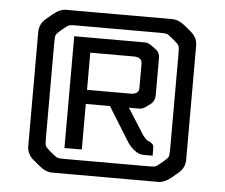

<svg xmlns="http://www.w3.org/2000/svg" viewBox="-46 -692 825 705"><g transform="rotate(5 366.0 -340.0)"><path d="M469 -546H208V-134H272V-302H361L441 -173Q450 -160 462 -150L473 -142Q486 -134 501 -134H533V-156Q533 -170 531 -173.5Q529 -177 519 -184L512 -186Q499 -195 490 -209L431 -302H469Q483 -302 496 -313L511 -324Q525 -336 525 -356V-494Q525 -512 512 -523L497 -534Q481 -546 469 -546ZM272 -354V-491H433Q447 -491 455 -485Q463 -480 463 -466V-378Q463 -365 455 -360Q447 -354 433 -354ZM657 -130Q657 -100 633 -80L609 -60Q585 -40 561 -40H171Q147 -40 123 -60L99 -80Q75 -100 75 -130V-550Q75 -580 99 -600L123 -620Q147 -640 171 -640H561Q585 -640 609 -620L633 -600Q657 -580 657 -550ZM595 -515Q595 -538 592.5 -544Q590 -550 577 -561L565 -571Q552 -582 546 -584Q540 -586 522 -586H210Q192 -586 186 -584Q180 -582 167 -571L155 -561Q142 -550 139.5 -544Q137 -538 137 -515V-165Q137 -142 139.5 -136Q142 -130 155 -119L167 -109Q180 -98 186 -96Q192 -94 210 -94H522Q540 -94 546 -96Q552 -98 565 -109L577 -119Q590 -130 592.5 -136Q595 -142 595 -165Z"/></g></svg>

Font: Electrolize
Style: Regular
Weight: 400
Designer: Valery Zaveryaev
Foundry: Cyreal (www.cyreal.org)
Version: Version 1.002